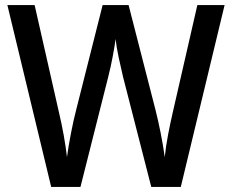

<svg xmlns="http://www.w3.org/2000/svg" viewBox="-20 -734 911 754"><path d="M862 -714 690 0H574L463 -433Q455 -466 446 -508.5Q437 -551 434 -581Q431 -557 423 -514Q415 -471 405 -432L296 0H181L9 -714H116L211 -295Q222 -249 230.5 -201.5Q239 -154 243 -117Q249 -161 259 -212.5Q269 -264 280 -306L383 -714H485L590 -305Q601 -262 611 -211.5Q621 -161 627 -117Q631 -158 640 -205Q649 -252 659 -295L755 -714Z"/></svg>

Font: Noto Sans Georgian SemiCondensed Medium
Style: Regular
Weight: 500
Width: 4
Designer: Monotype Design Team, Akaki Razmadze
Foundry: Google LLC
Version: Version 2.005; ttfautohint (v1.8.4.7-5d5b)